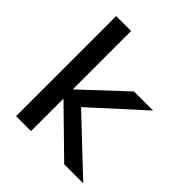

<svg xmlns="http://www.w3.org/2000/svg" viewBox="-200 -860 990 990"><g transform="rotate(45 295.0 -365.0)"><path d="M77 0V-730H186V-306H188L417 -520H556L281 -270L567 0H428L188 -235H186V0Z"/></g></svg>

Font: M PLUS 2 Medium
Style: Regular
Weight: 500
Designer: Coji Morishita
Foundry: UNDERFOREST DESIGN
Version: Version 1.001